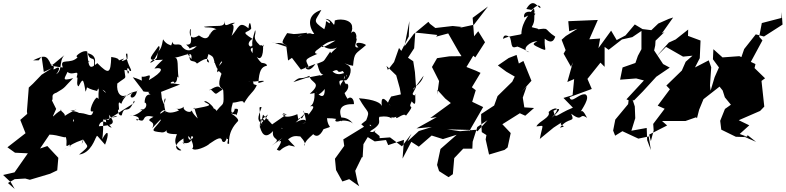

<svg xmlns="http://www.w3.org/2000/svg" viewBox="-101 -888 5078 1241"><path d="M527 -257C513 -264 458 -150 502 -169C489 -116 466 -164 395 -157C386 -115 358 -73 377 -124C370 -117 390 -68 420 -122C440 -154 393 -171 353 -171C425 -184 402 -195 305 -131C350 -144 262 -186 298 -177C245 -153 221 -93 262 -184L234 -240L211 -225C268 -242 210 -272 264 -289C327 -325 312 -323 372 -383C290 -360 320 -385 335 -423C373 -393 414 -449 394 -387C410 -395 386 -339 407 -330C434 -381 437 -387 452 -295C474 -341 434 -321 526 -300C553 -351 543 -339 531 -305C503 -303 564 -329 584 -287C553 -310 532 -362 536 -244C555 -274 512 -203 481 -173L556 -229ZM-6 270 62 266 92 274 223 235 269 213 276 132 205 56 158 72 233 -39C195 -6 217 -19 218 -18C280 -17 335 14 321 -9C343 33 309 75 349 46C350 81 389 17 293 95C427 -11 428 47 461 -22C439 -16 412 88 439 15C461 65 490 45 410 111C488 102 514 5 521 -2C528 -17 521 -16 578 47C605 -18 602 -67 559 12C567 -22 566 -83 566 -116C621 -102 605 -128 603 -147C646 -92 639 -78 539 -72C534 -68 553 -148 621 -63C567 -73 588 -153 584 -112C680 -160 664 -128 619 -129C746 -213 781 -223 765 -237C727 -134 704 -220 686 -143C659 -132 656 -204 669 -173C662 -244 669 -226 683 -217C716 -308 800 -292 785 -303C774 -234 717 -255 758 -290C665 -244 657 -231 727 -280C682 -246 650 -287 657 -348C725 -401 709 -367 703 -438C689 -434 751 -439 726 -411C714 -454 727 -458 738 -429C764 -427 724 -456 713 -536C730 -566 720 -484 723 -508C687 -490 672 -485 702 -510C631 -484 707 -507 618 -520C614 -412 603 -404 528 -480C484 -438 554 -525 466 -544C484 -479 515 -541 506 -463C472 -439 469 -480 463 -555C438 -568 388 -528 394 -523C410 -505 452 -489 479 -490C410 -532 384 -526 404 -521C356 -465 280 -519 305 -452C284 -453 209 -467 212 -466C220 -443 271 -499 315 -531C274 -488 312 -422 247 -402C265 -395 305 -472 260 -446C222 -425 271 -459 228 -471C201 -534 185 -532 113 -498H149L168 -522L182 -423L234 -447L168 -405L112 -347L85 -322L73 -169L75 -152L30 -113L64 -27L-53 64L-4 99L79 103L-7 226L-81 243L-31 290L-6 333L-50 295Z M1018 -349C978 -343 1025 -375 1025 -352C1054 -357 1037 -412 1053 -385C1043 -453 1057 -522 1025 -514C1104 -528 1144 -566 1136 -506C1086 -579 1090 -540 1124 -537C1120 -471 1150 -508 1172 -477C1247 -528 1244 -503 1251 -484C1211 -491 1269 -545 1238 -570C1184 -553 1205 -560 1227 -548C1300 -512 1263 -530 1303 -443C1329 -461 1298 -462 1353 -517C1276 -465 1282 -537 1285 -481C1387 -507 1300 -476 1302 -420C1321 -449 1336 -380 1336 -426C1325 -392 1295 -331 1341 -311C1281 -277 1307 -268 1259 -312C1233 -285 1283 -333 1311 -328C1337 -315 1344 -297 1342 -307C1348 -195 1343 -227 1306 -180C1284 -156 1317 -170 1278 -189C1285 -193 1228 -249 1219 -230C1269 -205 1269 -207 1150 -184C1157 -206 1154 -181 1177 -122C1156 -144 1146 -154 1138 -174C1127 -149 1072 -180 1089 -199C1042 -161 1013 -212 1056 -174C969 -137 960 -188 963 -172C892 -116 972 -215 972 -158C938 -264 989 -275 958 -216C935 -269 941 -281 947 -238L940 -294L1063 -342ZM844 -349C846 -312 850 -354 845 -353C808 -290 815 -296 867 -294C836 -289 900 -262 922 -263C897 -272 834 -306 834 -224C848 -229 857 -179 803 -176C856 -205 780 -129 739 -143C840 -137 776 -89 781 -120C859 -80 796 -157 891 -133C819 -96 916 -115 882 -59C925 -103 947 -130 936 -107C894 -48 854 -40 951 -32C911 -45 962 -9 987 -62C958 -28 987 -22 1036 -21C1060 -30 993 34 1071 82C1060 95 994 61 1085 7C1081 41 1106 61 1077 30C1095 45 1147 39 1133 -5C1172 -17 1118 49 1115 -9C1138 6 1158 70 1141 69C1150 98 1242 56 1253 41C1304 6 1330 -8 1335 24C1362 53 1371 -34 1365 11C1386 1 1354 52 1380 40C1374 -52 1434 -98 1434 -102C1450 -112 1421 -138 1391 -156C1443 -137 1414 -165 1426 -142C1458 -206 1412 -176 1415 -188C1422 -163 1373 -125 1405 -228C1407 -207 1415 -242 1365 -230C1423 -208 1468 -256 1476 -221C1522 -297 1533 -284 1559 -337C1515 -351 1558 -337 1520 -377C1530 -350 1502 -364 1481 -364C1543 -355 1566 -366 1566 -363C1631 -371 1602 -359 1569 -351C1574 -432 1589 -457 1624 -463C1627 -481 1582 -483 1591 -481C1565 -502 1559 -526 1548 -534C1579 -488 1604 -517 1599 -601C1613 -571 1593 -604 1580 -594C1520 -649 1560 -662 1548 -693C1514 -581 1538 -618 1531 -544C1497 -595 1555 -566 1528 -595C1523 -572 1480 -604 1531 -637C1443 -691 1505 -673 1523 -704C1516 -771 1505 -724 1505 -705C1443 -758 1442 -706 1396 -656C1437 -772 1360 -707 1418 -740C1385 -747 1346 -696 1353 -753C1348 -705 1311 -728 1217 -715C1229 -705 1265 -718 1299 -698C1257 -701 1249 -627 1260 -685C1242 -597 1181 -670 1183 -658C1108 -612 1125 -711 1132 -700C1127 -646 1153 -594 1102 -600C1158 -553 1085 -574 1171 -590C1104 -522 1065 -604 1073 -592C1055 -614 1013 -582 1016 -621C1015 -601 1025 -651 994 -565C1060 -609 990 -571 953 -634C935 -533 924 -591 913 -513C874 -471 848 -477 898 -507C938 -574 934 -592 923 -589C862 -504 843 -494 952 -502C896 -452 891 -433 897 -445C960 -457 955 -424 861 -370C883 -428 847 -384 815 -393C812 -352 835 -367 757 -389L825 -300Z M1851 -123C1811 -137 1835 -81 1821 -150C1712 -104 1716 -172 1744 -153C1733 -157 1699 -141 1753 -150L1658 -84L1599 -147L1577 -61C1591 -178 1560 -203 1590 -195C1562 -122 1560 -109 1597 -85C1576 -87 1573 -147 1604 -99C1611 -142 1566 -93 1631 -148C1605 -98 1584 -78 1635 -114C1606 -135 1569 -57 1576 -80C1587 -33 1608 20 1664 -41C1651 27 1733 -2 1654 54C1770 -25 1757 -32 1699 28C1730 10 1709 50 1688 79C1721 97 1697 75 1767 51C1825 63 1810 70 1761 12C1788 -7 1801 -12 1840 -6C1866 23 1878 45 1865 54C1876 -6 1979 -37 1906 -43C1935 5 1964 -1 1990 -53C2063 -79 2017 -50 2013 -124C2113 -125 2106 -93 2106 -102C2092 -114 2173 -111 2183 -83C2168 -113 2131 -131 2101 -128C2057 -128 2049 -83 2112 -112C2081 -181 2099 -217 2187 -215C2187 -258 2160 -266 2146 -249C2121 -284 2129 -297 2121 -282C2172 -324 2142 -360 2136 -343C2096 -394 2156 -424 2135 -390C2153 -457 2102 -376 2048 -426C2101 -453 2064 -408 2114 -429C2156 -380 2090 -353 2099 -327C2089 -370 2084 -370 2137 -369C2162 -390 2182 -451 2146 -468C2102 -494 2140 -468 2181 -463C2189 -554 2197 -536 2265 -597C2244 -614 2171 -623 2216 -582C2158 -571 2251 -674 2168 -632C2227 -609 2199 -716 2168 -674C2191 -734 2162 -719 2100 -665C2133 -677 2147 -636 2171 -693C2195 -756 2107 -772 2063 -756C2058 -689 2056 -765 2003 -766C2060 -738 2011 -735 2032 -735C1989 -762 2018 -757 1995 -699C1911 -757 1940 -752 1976 -824C1880 -793 1894 -717 1930 -669C1900 -662 1928 -691 1826 -651C1826 -658 1896 -667 1882 -676C1767 -663 1815 -668 1755 -674C1708 -599 1723 -617 1759 -587C1704 -628 1698 -597 1652 -618L1750 -586L1761 -497L1786 -514L1844 -438L1938 -475C1912 -437 1879 -414 1856 -483C1862 -462 1844 -449 1896 -453C1875 -503 1857 -500 1951 -540C1941 -539 1922 -548 1951 -567C2002 -604 2007 -618 2069 -626C2083 -637 1964 -558 1982 -593C2005 -577 2038 -562 2077 -581C2031 -537 2035 -551 2052 -519C2030 -579 2020 -536 2037 -560C1978 -477 2009 -502 1944 -474C1954 -493 1955 -405 1991 -406C2018 -424 1967 -390 1968 -402L1879 -385L1795 -357C1848 -404 1831 -366 1899 -398C1906 -348 1988 -358 1901 -282C1954 -282 1965 -320 1946 -296C1930 -255 1976 -282 1998 -313C2000 -252 1972 -254 1928 -309C1933 -298 1940 -216 1902 -201C1946 -209 1914 -176 1892 -145C1898 -169 1853 -146 1861 -173C1878 -109 1888 -90 1846 -88C1895 -91 1884 -141 1805 -93C1755 -57 1720 -50 1715 -62L1758 -45L1868 -153Z M2973 -49 2873 -40 2789 -52 2943 -48 2932 -40 3022 -196 2951 -230 2974 -305 2949 -324 3005 -417 2975 -431 2914 -455 2958 -528 2971 -517 3034 -615 2990 -686 2944 -630 2964 -645 2954 -773 3053 -846 2962 -728 2869 -708 2883 -714 2825 -720 2713 -707 2678 -734 2668 -747 2573 -668 2513 -588 2545 -752 2541 -652 2493 -559 2478 -578 2446 -487 2406 -436 2397 -462 2460 -401 2483 -318 2490 -278 2427 -264C2377 -180 2424 -229 2471 -219C2452 -228 2387 -253 2424 -202C2385 -258 2358 -271 2367 -202C2362 -222 2321 -245 2219 -253C2277 -149 2293 -179 2265 -108C2260 -90 2290 -92 2300 -72C2275 -80 2297 -72 2310 -156L2298 -136L2234 -85L2252 -69L2118 13L2124 55L2064 138L2071 211L2112 285L2156 270L2221 316L2211 292L2195 216L2238 128H2243L2248 44L2276 -2L2321 26L2394 17L2408 50L2510 16L2501 137L2560 24L2541 18L2606 60L2689 -12L2762 11L2851 -17L2746 75L2724 178L2737 218L2798 257L2826 238L2835 134L2893 73H2952L2954 28L2984 -67L3050 -111L2985 -39ZM2557 -265 2588 -325 2581 -422 2570 -492 2536 -515 2576 -576 2583 -677 2627 -673 2726 -662 2718 -651 2796 -672 2864 -553 2882 -525 2804 -524 2724 -512 2691 -455 2737 -364 2725 -276 2726 -307 2777 -251 2813 -222 2680 -125 2722 -131 2591 -58 2690 -67 2606 -41 2533 26 2559 -24 2497 58 2420 0 2353 5 2352 -9 2320 -35C2338 -75 2321 -19 2290 -39C2379 -92 2339 -106 2351 -133C2438 -145 2430 -105 2430 -133C2439 -116 2495 -150 2465 -142C2439 -92 2509 -168 2523 -140C2595 -233 2527 -168 2560 -233C2584 -204 2585 -212 2583 -278C2601 -271 2542 -261 2579 -307C2546 -314 2620 -334 2637 -399L2548 -277Z M3187 -513 3117 -465 3171 -425 3226 -393 3210 -360 3115 -267 3093 -206 3009 -151V-110L3013 -34L3043 -15L3038 13L3060 111L3160 81L3180 65L3200 -28L3146 -85L3259 -156L3294 -140L3351 -190L3288 -194L3278 -257L3303 -329L3268 -292L3334 -366L3282 -494L3241 -471L3253 -476L3238 -533ZM3351 -830C3329 -819 3382 -876 3393 -839C3381 -822 3351 -918 3301 -830C3358 -822 3317 -819 3346 -832C3334 -811 3272 -753 3269 -671C3278 -661 3183 -659 3151 -636C3152 -672 3183 -657 3196 -645C3212 -595 3195 -563 3261 -595C3189 -594 3223 -606 3321 -550C3258 -565 3327 -624 3373 -621C3333 -603 3342 -599 3398 -573C3442 -556 3415 -566 3420 -638C3477 -591 3485 -650 3488 -651C3407 -703 3461 -711 3356 -695C3417 -699 3337 -709 3336 -713C3366 -762 3342 -789 3360 -798C3328 -822 3279 -817 3287 -775L3355 -808Z M3631 -702 3556 -655 3529 -631 3555 -564 3542 -541 3590 -456 3602 -486 3566 -358 3610 -377 3600 -273 3541 -255 3602 -192C3486 -145 3492 -112 3476 -172C3504 -187 3548 -199 3464 -126C3543 -210 3469 -191 3445 -164C3460 -128 3384 -107 3366 -71C3421 -74 3408 -95 3388 10L3477 -63L3549 -110C3477 -73 3588 -76 3518 -63C3576 -137 3619 -90 3591 -153C3671 -92 3639 -166 3695 -125C3695 -118 3666 -194 3651 -163C3656 -178 3719 -259 3683 -278C3640 -286 3592 -213 3580 -260L3724 -313L3696 -378L3780 -483L3807 -456V-585L3833 -566L3919 -633L3986 -648L4045 -688V-570L4022 -527L4006 -481L3923 -452L3907 -373L4011 -381L4061 -368L3948 -246L3962 -240L3959 -215L3876 -115L3862 -44L3875 -11L3922 -40L4025 8L4092 -6L4106 82L4082 18L4079 -61L3980 -43L4005 -124L4002 -200L3988 -243L3996 -238L4054 -297L4141 -392L4228 -451L4185 -474L4127 -562L4134 -594L4136 -625L4194 -681L4177 -672L4250 -775L4222 -766L4154 -736L4109 -693L4052 -700L4002 -730L3942 -659L3885 -629L3849 -690L3767 -577L3778 -639L3708 -634L3763 -759L3572 -751L3578 -686Z M4736 -1 4680 -22 4742 -78 4674 -111 4812 -171 4839 -199 4821 -365 4844 -382 4776 -448 4782 -474 4752 -488 4827 -627 4806 -650 4823 -739 4950 -772 4951 -810 4957 -729 4837 -652 4784 -666 4709 -571 4691 -519 4678 -525 4569 -517 4510 -570 4507 -505 4546 -452 4518 -389 4492 -302 4488 -336 4496 -453 4480 -498 4391 -452 4422 -512 4427 -626 4346 -656 4347 -697 4266 -633 4222 -613 4141 -522 4204 -585 4314 -522 4375 -528 4331 -489 4306 -432 4206 -335 4229 -311 4150 -205 4195 -185 4121 -87 4124 -45 4106 24 4095 -18 4211 -77 4178 -106H4330L4398 -130L4404 -124L4418 -179L4446 -247L4556 -333L4600 -257L4621 -216L4619 -265L4566 -327L4530 -353L4570 -303L4584 -259L4643 -187L4656 -138L4651 -231L4585 -184L4582 -177L4554 -107L4561 -50L4655 -4L4714 -2L4733 -13L4786 29L4706 -6Z"/></svg>

Font: Hussar Lance
Style: Italic
Weight: 700
Foundry: Cannot Into Space Fonts, PlusOne Fonts
Version: Version 2.27